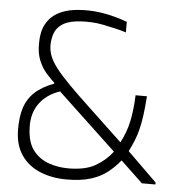

<svg xmlns="http://www.w3.org/2000/svg" viewBox="-58 -907 913 976"><g transform="rotate(5 398.5 -419.0)"><path d="M321 -43Q408 -43 460 -73Q512 -103 545 -148L246 -429Q176 -406 138.5 -351.5Q101 -297 109 -213Q114 -150 145 -112.5Q176 -75 223 -59Q270 -43 321 -43ZM770 0H701L588 -107Q561 -73 525.5 -45Q490 -17 440 -1.5Q390 14 318 14Q242 14 181 -11.5Q120 -37 85.5 -88Q51 -139 50 -214Q49 -280 64 -327.5Q79 -375 115 -409Q151 -443 213 -466V-470Q193 -488 170.5 -513.5Q148 -539 132.5 -576Q117 -613 118 -665Q118 -723 138.5 -761Q159 -799 195.5 -820Q232 -841 280.5 -847.5Q329 -854 384 -850Q429 -846 470.5 -836Q512 -826 553 -811V-757Q528 -765 496 -772.5Q464 -780 433 -786Q402 -792 376 -793Q318 -796 274.5 -787Q231 -778 205.5 -750Q180 -722 177 -666Q176 -636 186 -607.5Q196 -579 222.5 -544.5Q249 -510 294.5 -464Q340 -418 409 -353.5Q478 -289 574 -198Q603 -253 615 -310Q627 -367 630 -443H688Q684 -387 678.5 -346Q673 -305 665 -273Q657 -241 646 -214Q635 -187 620 -157L770 -10Z"/></g></svg>

Font: Matangi Light
Style: Regular
Weight: 400
Version: Version 3.002